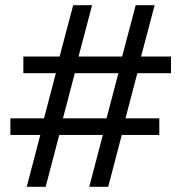

<svg xmlns="http://www.w3.org/2000/svg" viewBox="-20 -720 699 740"><path d="M139 -214 146 -250 199 -452 206 -488 262 -700H335L279 -488L272 -452L219 -250L212 -214L156 0H83ZM380 -214 387 -250 440 -452 447 -488 503 -700H576L520 -488L513 -452L460 -250L453 -214L397 0H324ZM70 -502H639V-438H70ZM20 -264H594V-200H20Z"/></svg>

Font: TASA Explorer VF
Style: Regular
Weight: 400
Designer: Weizhong Zhang
Foundry: Local Remote
Version: Version 1.000;Glyphs 3.2 (3192)